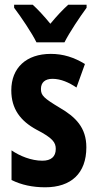

<svg xmlns="http://www.w3.org/2000/svg" viewBox="-20 -786 414 816"><path d="M135 -606H254C275 -648 320 -715 348 -753V-766H270C245 -743 224 -721 194 -685C167 -718 141 -746 119 -766H40V-753C69 -715 116 -645 135 -606ZM347 -160C347 -244 301 -289 234 -328C166 -369 154 -380 154 -408C154 -435 171 -451 203 -451C239 -451 274 -435 305 -414L341 -514C295 -542 249 -557 196 -557C92 -557 28 -498 28 -402C28 -323 67 -272 135 -235C205 -199 217 -180 217 -153C217 -120 197 -103 160 -103C113 -103 64 -123 29 -147V-21C71 0 119 10 172 10C282 10 347 -49 347 -160Z"/></svg>

Font: Noto Sans Arabic UI XCn
Style: Bold
Weight: 700
Width: 2
Designer: Monotype Design Team, Nadine Chahine and Nizar Qandah
Foundry: Monotype Imaging Inc.
Version: Version 2.010